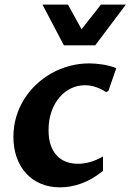

<svg xmlns="http://www.w3.org/2000/svg" viewBox="-20 -802 565 832"><path d="M426.3 -61.5Q378.9 -23.4 332.3 -6.8Q285.6 9.8 240.2 9.8Q193.8 9.8 156.5 -6.1Q119.1 -22 92.8 -51Q66.4 -80.1 52.2 -120.4Q38.1 -160.6 38.1 -209Q38.1 -254.4 50.3 -295.7Q62.5 -336.9 84.7 -372.3Q106.9 -407.7 137.5 -436.3Q168 -464.8 204.3 -485.1Q240.7 -505.4 282.2 -516.4Q323.7 -527.3 367.2 -527.3Q392.1 -527.3 423.3 -522.7Q454.6 -518.1 483.9 -506.8L449.7 -407.7L439.5 -402.8Q423.8 -414.1 399.4 -423.3Q375 -432.6 347.2 -432.6Q316.4 -432.6 288.1 -419.2Q259.8 -405.8 238 -380.4Q216.3 -355 203.4 -319.1Q190.4 -283.2 190.4 -238.3Q190.4 -199.7 200.2 -172.1Q210 -144.5 227.3 -126.7Q244.6 -108.9 267.8 -100.6Q291 -92.3 317.9 -92.3Q342.8 -92.3 369.6 -99.6Q396.5 -106.9 426.3 -124ZM525.4 -782.2 392.6 -605.5H256.8L164.1 -782.2H274.4L333.5 -675.3L417.5 -782.2Z"/></svg>

Font: Proza Libre
Style: SemiBold Italic
Weight: 600
Designer: Jasper de Waard
Foundry: Jasper de Waard
Version: Version 1.000; ttfautohint (v1.4.1.8-43bc)